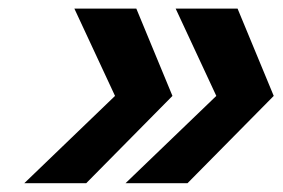

<svg xmlns="http://www.w3.org/2000/svg" viewBox="-20 -522 642 436"><path d="M148.9 -502.4H289.6L371.6 -304.2L175.8 -106H35.2L241.2 -304.2ZM378.9 -502.4H519.5L601.6 -304.2L405.8 -106H265.1L471.2 -304.2Z"/></svg>

Font: Cantarell
Style: Bold Italic
Weight: 700
Italic angle: -16°
Designer: Dave Crossland
Version: Version 1.004